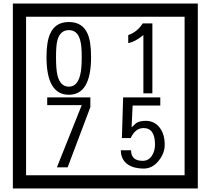

<svg xmlns="http://www.w3.org/2000/svg" viewBox="-20 -980 1195 1090"><path d="M1103 90H53V-960H1103ZM1028 15V-885H128V15ZM497 -656Q497 -442 371 -442Q244 -442 244 -656Q244 -744 265 -789Q294 -855 371 -855Q448 -855 477 -789Q497 -745 497 -656ZM444 -656Q444 -723 435 -752Q420 -809 371 -809Q322 -809 306 -752Q298 -723 298 -656Q298 -587 306 -553Q322 -488 371 -488Q419 -488 435 -554Q444 -587 444 -656ZM845 -450H794V-781Q748 -743 708 -735V-781Q759 -798 790 -847H845ZM493 -372 364 -30H303L444 -383H248V-427H493ZM915 -160Q916 -111 880.5 -67Q845 -23 796 -23Q741 -23 706 -46Q666 -74 666 -127H724Q724 -67 790 -67Q824 -67 843 -97Q860 -124 860 -159Q860 -253 795 -253Q748 -253 722 -196H672L679 -427H890V-381H733L727 -257Q740 -269 753 -281Q772 -294 807 -294Q859 -294 889 -252Q915 -215 915 -160Z"/></svg>

Font: Unicode BMP Fallback SIL
Style: Regular
Weight: 400
Foundry: NRSI, SIL International
Version: Version 5.1 Based on Unicode 5.1